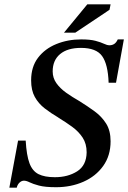

<svg xmlns="http://www.w3.org/2000/svg" viewBox="-20 -848 589 882"><path d="M57 14H23L63 -202H98Q102 -134 115.5 -98Q129 -62 157 -48Q185 -34 232 -34Q292 -34 334.5 -61Q377 -88 378 -148Q378 -188 359.5 -216Q341 -244 311.5 -265.5Q282 -287 249 -307L248 -308Q214 -328 185.5 -350Q157 -372 140 -402.5Q123 -433 123 -479Q123 -541 154.5 -582.5Q186 -624 238.5 -645.5Q291 -667 353 -667Q394 -667 418.5 -660.5Q443 -654 457.5 -647Q472 -640 483 -640Q495 -640 504.5 -646Q514 -652 521 -667H549L513 -468H479Q476 -553 449 -590.5Q422 -628 352 -628Q290 -628 256 -599.5Q222 -571 222 -520Q222 -490 239 -466Q256 -442 284 -422Q312 -402 344 -384Q381 -361 414 -337Q447 -313 467.5 -280.5Q488 -248 488 -199Q488 -133 454 -85.5Q420 -38 363 -13Q306 12 238 12Q187 12 159 4.5Q131 -3 116 -10.5Q101 -18 90 -18Q79 -18 69.5 -9Q60 0 57 14ZM326 -698H274L381 -828H488L483 -803Z"/></svg>

Font: STIX Two Text Medium
Style: Italic
Weight: 500
Italic angle: -12°
Designer: Ross Mills, John Hudson & Paul Hanslow, Tiro Typeworks Ltd; with prior portions MicroPress Inc. and Coen Hoffman, Elsevi
Foundry: Tiro Typeworks Ltd
Version: Version 2.13 b171